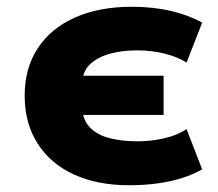

<svg xmlns="http://www.w3.org/2000/svg" viewBox="-20 -537 645 568"><path d="M361 11Q269 11 199.5 -20.5Q130 -52 91.5 -112Q53 -172 53 -254Q53 -335 91.5 -394Q130 -453 201.5 -485Q273 -517 370 -517Q433 -517 486 -504.5Q539 -492 578 -470L532 -352Q505 -369 466.5 -378.5Q428 -388 386 -388Q341 -388 305 -378Q269 -368 247 -347.5Q225 -327 223 -293L216 -313H464V-197H216L223 -221Q224 -183 245.5 -160.5Q267 -138 303.5 -128.5Q340 -119 386 -119Q428 -119 466.5 -128Q505 -137 532 -155L578 -36Q552 -21 519 -10.5Q486 0 446.5 5.5Q407 11 361 11Z"/></svg>

Font: Nunito Sans 7pt Black
Style: Regular
Weight: 900
Designer: Vernon Adams
Foundry: Vernon Adams
Version: Version 3.101;gftools[0.9.27]